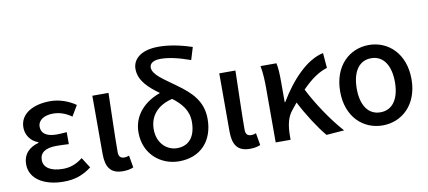

<svg xmlns="http://www.w3.org/2000/svg" viewBox="-73 -1077 3028 1357"><g transform="rotate(-10 1441.5 -398.5)"><path d="M288 13C363 13 422 -3 490 -54L442 -129C393 -90 347 -77 300 -77C212 -77 162 -110 162 -164C162 -217 202 -245 281 -245C309 -245 338 -244 370 -242V-328C343 -326 320 -324 298 -324C222 -324 188 -353 188 -398C188 -447 235 -474 297 -474C345 -474 389 -458 429 -429L474 -505C422 -541 358 -564 292 -564C176 -564 74 -516 74 -413C74 -363 103 -313 160 -293V-288C97 -271 48 -230 48 -153C48 -48 151 13 288 13Z M714 13C750 13 771 7 790 -1L775 -88C763 -83 751 -81 741 -81C715 -81 700 -93 700 -126C700 -246 706 -407 709 -550H593V-133C593 -41 623 13 714 13Z M1120 -81C1046 -81 979 -141 979 -240C979 -340 1042 -406 1145 -430C1206 -383 1254 -330 1254 -247C1254 -143 1207 -81 1120 -81ZM1352 -766C1266 -795 1185 -810 1113 -810C984 -810 926 -751 926 -683C926 -598 994 -539 1067 -486C958 -448 869 -364 869 -237C869 -80 988 13 1118 13C1274 13 1367 -92 1367 -248C1367 -375 1292 -446 1196 -515C1109 -579 1034 -622 1034 -675C1034 -701 1057 -723 1112 -723C1167 -723 1236 -709 1325 -677Z M1625 13C1661 13 1682 7 1701 -1L1686 -88C1674 -83 1662 -81 1652 -81C1626 -81 1611 -93 1611 -126C1611 -246 1617 -407 1620 -550H1504V-133C1504 -41 1534 13 1625 13Z M2303 0C2223 -88 2133 -223 2078 -332C2143 -399 2201 -438 2260 -456L2251 -564C2129 -538 2014 -413 1928 -269H1924V-419C1924 -469 1922 -519 1914 -550H1800C1810 -498 1812 -438 1812 -394V0H1919V-30C1920 -105 1932 -162 1968 -205C1981 -222 1994 -237 2006 -252C2057 -153 2122 -53 2175 10Z M2579 13C2717 13 2835 -91 2835 -274C2835 -459 2717 -564 2579 -564C2440 -564 2323 -459 2323 -274C2323 -91 2440 13 2579 13ZM2579 -81C2490 -81 2442 -157 2442 -274C2442 -392 2490 -469 2579 -469C2668 -469 2716 -392 2716 -274C2716 -157 2668 -81 2579 -81Z"/></g></svg>

Font: Noto Sans CJK KR Medium
Style: Regular
Weight: 500
Designer: Ryoko NISHIZUKA (kana & ideographs); Paul D. Hunt (Latin, Greek & Cyrillic); Wenlong ZHANG (bopomofo); Sandoll Communica
Foundry: Adobe Systems Incorporated
Version: Version 1.004;PS 1.004;hotconv 1.0.82;makeotf.lib2.5.63406